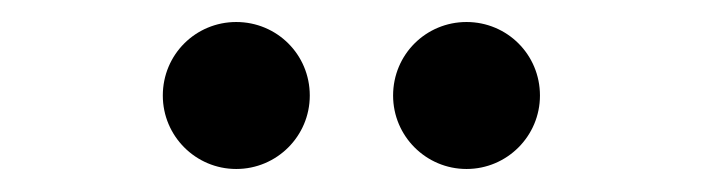

<svg xmlns="http://www.w3.org/2000/svg" viewBox="-20 -755 626 171"><path d="M190.4 -604.5C226.6 -604.5 255.9 -633.8 255.9 -669.9C255.9 -706.5 226.6 -735.4 190.4 -735.4C154.3 -735.4 125 -706.5 125 -669.9C125 -633.8 154.3 -604.5 190.4 -604.5ZM395.5 -604.5C431.6 -604.5 460.9 -633.8 460.9 -669.9C460.9 -706.5 431.6 -735.4 395.5 -735.4C359.4 -735.4 330.1 -706.5 330.1 -669.9C330.1 -633.8 359.4 -604.5 395.5 -604.5Z"/></svg>

Font: Cascadia Code PL
Style: Regular
Weight: 400
Monospace: yes
Designer: Aaron Bell
Foundry: Saja Typeworks
Version: Version 2404.023